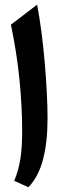

<svg xmlns="http://www.w3.org/2000/svg" viewBox="-20 -788 290 816"><path d="M137.7 -768.1Q147.5 -717.8 155.8 -654.5Q164.1 -591.3 169.9 -524.2Q175.8 -457 179 -394.5Q182.1 -332 182.1 -283.7Q182.1 -183.6 162.8 -110.1Q143.6 -36.6 100.6 7.8L40.5 -19.5Q58.1 -61.5 66.2 -110.1Q74.2 -158.7 74.2 -233.4Q74.2 -332 63 -447Q51.8 -562 26.4 -683.1Z"/></svg>

Font: Pinar DS1 SemiBold
Style: Regular
Weight: 600
Designer: Amin Abedi
Version: Version 3.000